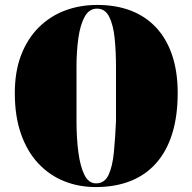

<svg xmlns="http://www.w3.org/2000/svg" viewBox="-20 -743 780 778"><path d="M368 15Q299 15 239.5 -9Q180 -33 135 -81Q90 -129 65 -200.5Q40 -272 40 -366Q40 -453 65.5 -519.5Q91 -586 136.5 -631.5Q182 -677 242.5 -700Q303 -723 374 -723Q450 -723 510 -700Q570 -677 612.5 -631.5Q655 -586 677.5 -519.5Q700 -453 700 -366Q700 -272 677.5 -200.5Q655 -129 612 -81Q569 -33 507.5 -9Q446 15 368 15ZM369 0Q404 0 420 -34.5Q436 -69 441.5 -126.5Q447 -184 450 -252V-472Q450 -535 444.5 -588.5Q439 -642 422.5 -675Q406 -708 373 -708Q341 -708 323 -675Q305 -642 297.5 -588.5Q290 -535 290 -472V-252Q290 -184 297.5 -126.5Q305 -69 322 -34.5Q339 0 369 0Z"/></svg>

Font: Kalnia Thin
Style: Regular
Weight: 100
Version: Version 1.105